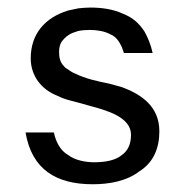

<svg xmlns="http://www.w3.org/2000/svg" viewBox="-20 -470 457 503"><path d="M159.2 -63.5C137.7 -75.2 126 -99.6 121.1 -123H46.9C63.5 -25.4 127.9 12.7 222.7 12.7C265.6 12.7 311.5 4.9 345.7 -21.5C382.8 -44.9 397.5 -83 397.5 -126C397.5 -190.4 351.6 -222.7 297.9 -242.2C287.1 -245.1 276.4 -248 265.6 -251C236.3 -256.8 204.1 -263.7 176.8 -277.3C168.9 -280.3 162.1 -285.2 155.3 -290C151.4 -292 148.4 -294.9 146.5 -297.9C136.7 -307.6 134.8 -321.3 134.8 -334C134.8 -343.8 136.7 -352.5 140.6 -359.4C145.5 -366.2 151.4 -373 159.2 -377.9C166 -382.8 174.8 -385.7 184.6 -388.7C193.4 -390.6 204.1 -391.6 214.8 -391.6C232.4 -391.6 253.9 -388.7 269.5 -379.9C284.2 -374 292 -361.3 298.8 -347.7C300.8 -342.8 302.7 -336.9 304.7 -331.1H379.9C375 -353.5 367.2 -372.1 358.4 -387.7C342.8 -411.1 326.2 -424.8 300.8 -434.6C275.4 -446.3 245.1 -450.2 216.8 -450.2C206.1 -450.2 195.3 -449.2 185.5 -448.2L158.2 -442.4C97.7 -423.8 60.5 -380.9 60.5 -317.4C60.5 -271.5 87.9 -236.3 128.9 -219.7C138.7 -214.8 148.4 -210.9 159.2 -208C169.9 -205.1 180.7 -202.1 192.4 -199.2C203.1 -196.3 213.9 -193.4 223.6 -190.4C258.8 -180.7 323.2 -163.1 323.2 -117.2C323.2 -92.8 315.4 -75.2 298.8 -63.5C283.2 -50.8 258.8 -44.9 226.6 -44.9C205.1 -44.9 176.8 -49.8 159.2 -63.5Z"/></svg>

Font: My Font
Style: Regular
Weight: 400
Designer: Alfredo Marco Pradil
Version: Version 0.001